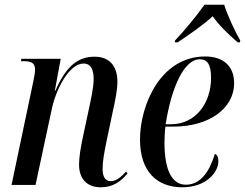

<svg xmlns="http://www.w3.org/2000/svg" viewBox="-20 -786 1041 816"><path d="M408 10C460 10 493 -14 522 -49L516 -57C495 -34 474 -16 451 -16C428 -16 416 -34 416 -68C416 -100 423 -137 431 -177L461 -320C470 -360 479 -405 479 -439C479 -495 454 -545 382 -545C311 -545 261 -505 215 -400H213L238 -536H71L69 -526H81C116 -526 129 -516 129 -490C129 -479 126 -461 122 -442L29 0H131L200 -322C217 -404 273 -516 335 -516C373 -516 378 -477 378 -449C378 -413 365 -358 360 -333L333 -207C322 -156 316 -117 316 -86C316 -27 349 10 408 10Z M724 -614 723 -606H735C789 -642 845 -681 884 -717C909 -681 944 -646 990 -606H1000L1001 -614C980 -650 945 -724 933 -766H849C817 -720 764 -656 724 -614ZM755 10C856 10 908 -54 908 -100C908 -121 902 -129 893 -132C871 -57 832 -1 770 -1C712 -1 679 -60 679 -181C679 -200 681 -236 683 -248H719C864 -248 975 -322 975 -433C975 -504 930 -546 852 -546C662 -546 575 -339 575 -193C575 -56 648 10 755 10ZM707 -258H684C709 -417 763 -534 829 -534C862 -534 877 -511 877 -455C877 -347 811 -258 707 -258Z"/></svg>

Font: Noto Serif Display Condensed Medium
Style: Italic
Weight: 500
Width: 3
Italic angle: -12°
Designer: Monotype Design Team
Foundry: Monotype Imaging Inc.
Version: Version 2.009